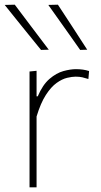

<svg xmlns="http://www.w3.org/2000/svg" viewBox="-21 -799 430 819"><path d="M105 0Q105 -56.5 105 -108.5Q105 -160.5 105 -221V-271Q105 -324.5 105 -381.5Q105 -438.5 105 -494L135 -497V-388H140Q161 -437.5 190.2 -462.5Q219.5 -487.5 249.5 -495.8Q279.5 -504 303 -504Q319 -504 332.8 -502Q346.5 -500 359 -496L356 -462Q342 -466.5 330.2 -469.2Q318.5 -472 301 -472Q286.5 -472 265.2 -467Q244 -462 220.5 -445.2Q197 -428.5 174.8 -394.2Q152.5 -360 135 -302V-221Q135 -160.5 135 -108.5Q135 -56.5 135 0ZM154 -586Q128 -618 102.2 -649.8Q76.5 -681.5 50.8 -713.5Q25 -745.5 -1 -778L42 -779Q77.5 -732 114 -683.5Q150.5 -635 187 -587ZM321 -586Q298.5 -618 276 -649.8Q253.5 -681.5 230.8 -713.5Q208 -745.5 185 -778L226 -779Q257 -732 288.2 -684Q319.5 -636 351 -587Z"/></svg>

Font: Commissioner Thin Thin
Style: Regular
Weight: 250
Version: Version 1.000